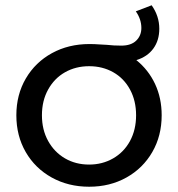

<svg xmlns="http://www.w3.org/2000/svg" viewBox="-20 -702 675 728"><path d="M568 -383.5C551.3 -419.2 527.7 -449.3 497 -474C525 -482.7 546.5 -497.3 561.5 -518C576.5 -538.7 584 -563.7 584 -593C584 -625 574.3 -654.7 555 -682L495 -659C509 -639 516 -618 516 -596C516 -576.7 509.5 -560.7 496.5 -548C483.5 -535.3 464.7 -529 440 -529C420 -529 401.7 -530 385 -532C379.7 -532 370.7 -532.5 358 -533.5C345.3 -534.5 332.3 -535 319 -535C266.3 -535 219 -523.5 177 -500.5C135 -477.5 102 -445.5 78 -404.5C54 -363.5 42 -317 42 -265C42 -213 53.8 -166.5 77.5 -125.5C101.2 -84.5 134 -52.3 176 -29C218 -5.7 265.3 6 318 6C370.7 6 417.8 -5.7 459.5 -29C501.2 -52.3 533.8 -84.5 557.5 -125.5C581.2 -166.5 593 -213 593 -265C593 -308.3 584.7 -347.8 568 -383.5ZM409 -101.5C381.7 -85.8 351.3 -78 318 -78C284 -78 253.5 -85.8 226.5 -101.5C199.5 -117.2 178.2 -139.2 162.5 -167.5C146.8 -195.8 139 -228.3 139 -265C139 -301.7 146.8 -334.2 162.5 -362.5C178.2 -390.8 199.5 -412.7 226.5 -428C253.5 -443.3 284 -451 318 -451C352 -451 382.5 -443.3 409.5 -428C436.5 -412.7 457.7 -390.8 473 -362.5C488.3 -334.2 496 -301.7 496 -265C496 -228.3 488.3 -195.8 473 -167.5C457.7 -139.2 436.3 -117.2 409 -101.5Z"/></svg>

Font: ICO Headline
Style: Regular
Weight: 500
Designer: Julieta Ulanovsky
Foundry: Julieta Ulanovsky
Version: Version 7.200